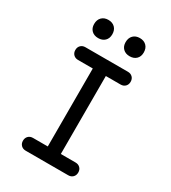

<svg xmlns="http://www.w3.org/2000/svg" viewBox="-223 -1059 1047 1173"><g transform="rotate(30 300.0 -472.5)"><path d="M346 -90H450Q470 -90 482.5 -77.5Q495 -65 495 -45Q495 -25 482.5 -12.5Q470 0 450 0H150Q130 0 117.5 -12.5Q105 -25 105 -45Q105 -65 117.5 -77.5Q130 -90 150 -90H254V-640H150Q130 -640 117.5 -652.5Q105 -665 105 -685Q105 -705 117.5 -717.5Q130 -730 150 -730H450Q470 -730 482.5 -717.5Q495 -705 495 -685Q495 -665 482.5 -652.5Q470 -640 450 -640H346ZM411 -817Q382 -817 364.5 -834Q347 -851 347 -880Q347 -910 364.5 -927.5Q382 -945 411 -945Q440 -945 457.5 -927.5Q475 -910 475 -880Q475 -851 457.5 -834Q440 -817 411 -817ZM189 -817Q160 -817 142.5 -834Q125 -851 125 -880Q125 -910 142.5 -927.5Q160 -945 189 -945Q218 -945 235.5 -927.5Q253 -910 253 -880Q253 -851 235.5 -834Q218 -817 189 -817Z"/></g></svg>

Font: Maple Mono NL
Style: Regular
Weight: 400
Monospace: yes
Designer: subframe7536
Version: Version 7.000